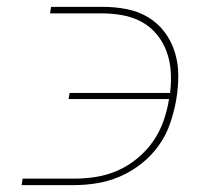

<svg xmlns="http://www.w3.org/2000/svg" viewBox="-20 -540 640 560"><path d="M43 0 46 -19H197Q228 -19 260 -24Q292 -29 323 -42.5Q354 -56 381 -78.5Q408 -101 427 -128.5Q446 -156 457 -187.5Q468 -219 473 -251H180L183 -269H476Q480 -301 478 -331.5Q476 -362 466 -389.5Q456 -417 437.5 -439.5Q419 -462 393.5 -476Q368 -490 338 -495.5Q308 -501 276 -501H126L129 -520H280Q315 -520 349 -513.5Q383 -507 411.5 -490Q440 -473 460 -446.5Q480 -420 490 -387.5Q500 -355 500 -320Q500 -285 494 -249Q488 -215 476.5 -181Q465 -147 444 -117Q423 -87 393.5 -63.5Q364 -40 330.5 -25.5Q297 -11 262.5 -5.5Q228 0 193 0Z"/></svg>

Font: Iosevka SS04 Thin Extended
Style: Italic
Weight: 100
Width: 7
Italic angle: -9°
Monospace: yes
Designer: Belleve Invis
Foundry: Belleve Invis
Version: Version 19.0.0; ttfautohint (v1.8.4)